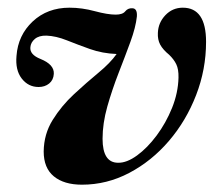

<svg xmlns="http://www.w3.org/2000/svg" viewBox="-20 -482 583 512"><path d="M529.5 -370.5Q529.5 -297 503 -228.5Q476.5 -160 430.5 -106.2Q384.5 -52.5 324.8 -21Q265 10.5 198.5 10.5Q150.5 10.5 123.5 -11.8Q96.5 -34 96.5 -78Q97 -124.5 120.5 -162.2Q144 -200 177.5 -231Q211 -262 242.5 -288Q274 -314 291 -338Q253 -339.5 220 -351.2Q187 -363 158.2 -374.5Q129.5 -386 104 -387Q84 -387.5 73 -378.2Q62 -369 61 -356Q59 -336.5 87.5 -325Q125 -310 123.5 -285Q122.5 -268.5 111 -259.2Q99.5 -250 83 -250Q55.5 -250 38 -272.5Q20.5 -295 24 -333Q28 -388 67.2 -424.8Q106.5 -461.5 165.5 -461.5Q198.5 -461.5 232.8 -452.2Q267 -443 288.5 -443Q307 -443 314 -451.8Q321 -460.5 332.5 -460Q346.5 -460 345 -438Q342 -409.5 327.8 -370.5Q313.5 -331.5 296.2 -287.2Q279 -243 266.2 -198Q253.5 -153 253.5 -112Q253.5 -48 295 -48Q318 -47.5 345.5 -67.5Q373 -87.5 397.8 -120.8Q422.5 -154 438.8 -194.2Q455 -234.5 456 -275Q456.5 -297.5 450 -310.8Q443.5 -324 431 -336Q414.5 -349.5 407.2 -363Q400 -376.5 401 -394.5Q402 -421.5 421 -441.5Q440 -461.5 467.5 -461.5Q529.5 -461.5 529.5 -370.5Z"/></svg>

Font: Fraunces 72pt S000 SemiBold
Style: Italic
Weight: 600
Italic angle: -16°
Version: Version 1.000; ttfautohint (v1.8.3)